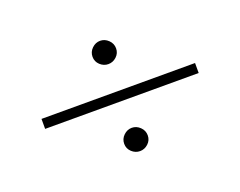

<svg xmlns="http://www.w3.org/2000/svg" viewBox="-77 -628 882 705"><g transform="rotate(-20 363.5 -275.5)"><path d="M396 -413Q382 -400 364 -400Q346 -400 332 -413Q318 -426 318 -445Q318 -464 332 -477.5Q346 -491 364 -491Q382 -491 396 -477.5Q410 -464 410 -445Q410 -426 396 -413ZM64 -256V-295H664V-256ZM396 -73Q382 -60 364 -60Q346 -60 332 -73Q318 -86 318 -105Q318 -124 332 -137.5Q346 -151 364 -151Q382 -151 396 -137.5Q410 -124 410 -105Q410 -86 396 -73Z"/></g></svg>

Font: Orkney Light
Style: Regular
Weight: 300
Designer: Samuel Oakes and Alfredo Marco Pradil
Foundry: Alfredo Marco Pradil
Version: 1.0; ttfautohint (v1.5)